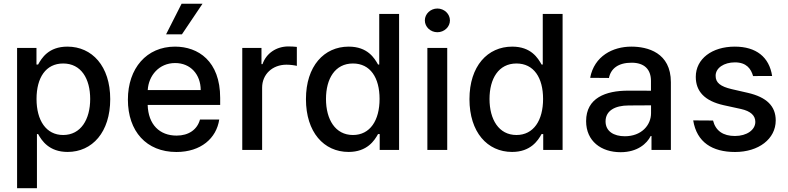

<svg xmlns="http://www.w3.org/2000/svg" viewBox="-20 -802 4214 1027"><path d="M71.4 204.5H177.6V-84.9H183.9C203.1 -50.1 242.2 10.7 341.6 10.7C473.7 10.7 569.6 -95.2 569.6 -271.7C569.6 -448.5 472.3 -552.6 340.6 -552.6C239.3 -552.6 202.8 -490.8 183.9 -457H175.1V-545.5H71.4ZM175.4 -272.7C175.4 -386.7 225.1 -462.4 317.8 -462.4C414.1 -462.4 462.4 -381 462.4 -272.7C462.4 -163.4 412.6 -79.9 317.8 -79.9C226.6 -79.9 175.4 -158 175.4 -272.7Z M923.7 11C1054.7 11 1137.8 -62.5 1152.7 -162.6H1049.7C1035.2 -108.7 989 -76.7 924.7 -76.7C833.8 -76.7 773.1 -135.3 769.9 -240.8H1157.7V-278.4C1157.7 -475.5 1039.8 -552.6 916.2 -552.6C764.2 -552.6 664.1 -436.8 664.1 -269.2C664.1 -99.8 762.8 11 923.7 11ZM770.2 -320.3C774.9 -397.7 830.6 -464.8 916.9 -464.8C999.3 -464.8 1053.3 -403.8 1053.6 -320.3ZM868.3 -618.3H953.1L1063.2 -782H951.3Z M1275.9 0H1382.1V-333.1C1382.1 -404.5 1437.1 -456 1512.4 -456C1534.4 -456 1559.3 -452.1 1567.8 -449.6V-551.1C1557.2 -552.6 1536.2 -553.6 1522.7 -553.6C1458.8 -553.6 1404.1 -517.4 1384.2 -458.8H1378.6V-545.5H1275.9Z M1844.5 10.7C1943.9 10.7 1983 -50.1 2002.1 -84.9H2011V0H2114.7V-727.3H2008.5V-457H2002.1C1983 -490.8 1946.7 -552.6 1845.2 -552.6C1713.4 -552.6 1616.5 -448.5 1616.5 -271.7C1616.5 -95.2 1712 10.7 1844.5 10.7ZM1723.7 -272.7C1723.7 -381 1772 -462.4 1867.9 -462.4C1960.6 -462.4 2010.3 -386.7 2010.3 -272.7C2010.3 -158 1959.5 -79.9 1867.9 -79.9C1773.1 -79.9 1723.7 -163.4 1723.7 -272.7Z M2266 0H2372.2V-545.5H2266ZM2252.5 -692.8C2252.5 -658 2282.7 -629.6 2319.6 -629.6C2356.2 -629.6 2386.7 -658 2386.7 -692.8C2386.7 -727.6 2356.2 -756.4 2319.6 -756.4C2282.7 -756.4 2252.5 -727.6 2252.5 -692.8Z M2719.1 10.7C2818.5 10.7 2857.6 -50.1 2876.8 -84.9H2885.7V0H2989.3V-727.3H2883.2V-457H2876.8C2857.6 -490.8 2821.4 -552.6 2719.8 -552.6C2588.1 -552.6 2491.1 -448.5 2491.1 -271.7C2491.1 -95.2 2586.6 10.7 2719.1 10.7ZM2598.4 -272.7C2598.4 -381 2646.7 -462.4 2742.5 -462.4C2835.2 -462.4 2884.9 -386.7 2884.9 -272.7C2884.9 -158 2834.2 -79.9 2742.5 -79.9C2647.7 -79.9 2598.4 -163.4 2598.4 -272.7Z M3299.4 12.1C3389.6 12.1 3440.3 -33.7 3460.6 -74.6H3464.8V0H3568.5V-362.2C3568.5 -521 3443.5 -552.6 3356.9 -552.6C3258.2 -552.6 3158.7 -502.5 3136.7 -385.7L3237.2 -384.9C3247.2 -435 3286.9 -466.6 3358.3 -466.6C3426.8 -466.6 3462 -430.8 3462 -369V-316.8L3339.8 -317.1C3219.8 -317.1 3115.1 -278.1 3115.1 -154.1C3115.1 -46.9 3195.7 12.1 3299.4 12.1ZM3219.1 -152.7C3219.1 -209.5 3268.8 -237.6 3342.3 -237.9L3462.4 -238.6V-196.7C3462.4 -132.1 3410.9 -73.2 3322.4 -73.2C3262.4 -73.2 3219.1 -100.1 3219.1 -152.7Z M4008.2 -395.2 4110.1 -395.6C4094.5 -497.2 4024.5 -552.6 3910.2 -552.6C3789.1 -552.6 3701.7 -487.6 3701.7 -391C3701.7 -313.6 3748.6 -262.1 3850.9 -239.3L3943.2 -219.1C3995.7 -207.4 4020.2 -183.9 4020.2 -149.9C4020.2 -107.6 3975.1 -74.6 3911.2 -74.6C3848.4 -74.6 3807.9 -101.9 3794 -157.3L3687.9 -158C3707 -40.5 3790.5 11 3911.9 11C4038 11 4129.3 -58.9 4129.3 -157.7C4129.3 -234.7 4080.3 -282.3 3980.1 -305.4L3893.5 -325.3C3833.5 -339.5 3807.5 -359.7 3807.9 -396.7C3807.5 -438.6 3853 -468.4 3910.9 -468.4C3973.7 -468.4 3997.2 -433.2 4008.2 -395.2Z"/></svg>

Font: Margiela Sans Medium
Style: Regular
Weight: 500
Designer: Stefan Endress, Andreas Faust
Version: Version 1.100;FEAKit 1.0